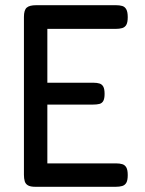

<svg xmlns="http://www.w3.org/2000/svg" viewBox="-20 -708 557 738"><path d="M116 10Q97 10 87.5 4.5Q78 -1 75 -11.5Q72 -22 72 -36V-643Q72 -669 82.5 -678.5Q93 -688 119 -688H426Q440 -688 450 -685Q460 -682 465.5 -672Q471 -662 471 -642Q471 -622 465.5 -612.5Q460 -603 449.5 -600Q439 -597 425 -597H162V-390H339Q353 -390 362.5 -387Q372 -384 377 -375Q382 -366 382 -347Q382 -329 377 -320Q372 -311 362 -308.5Q352 -306 337 -306H162V-80H426Q440 -80 450 -77Q460 -74 465.5 -64.5Q471 -55 471 -35Q471 -15 465.5 -5.5Q460 4 449.5 7Q439 10 425 10Z"/></svg>

Font: Fredoka SemiCondensed
Style: Regular
Weight: 400
Width: 4
Designer: Ben Nathan
Foundry: Milena B. Brandão, Ben Nathan
Version: Version 2.001